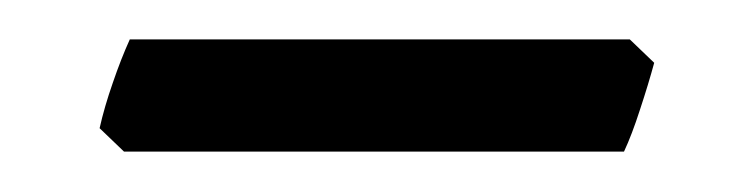

<svg xmlns="http://www.w3.org/2000/svg" viewBox="-20 -298 377 96"><path d="M307.1 -266.6Q304.2 -255.9 300 -243.2Q295.9 -230.5 292 -222.2H42L29.8 -233.9Q32.2 -244.6 36.4 -256.6Q40.5 -268.6 44.9 -278.3H294.9Z"/></svg>

Font: Gentium Plus APac
Style: Regular
Weight: 400
Designer: J. Victor Gaultney, Annie Olsen, Iska Routamaa, Becca Hirsbrunner
Foundry: SIL International
Version: Version 5.000